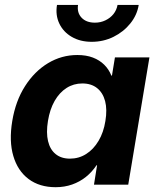

<svg xmlns="http://www.w3.org/2000/svg" viewBox="-20 -758 644 788"><path d="M208.5 10.3Q142.1 10.3 97.4 -23.2Q52.7 -56.6 34.7 -117.7Q16.6 -178.7 30.3 -261.2Q43.9 -343.8 82.8 -404.5Q121.6 -465.3 177.2 -498.8Q232.9 -532.2 297.4 -532.2Q334 -532.2 361.3 -521.7Q388.7 -511.2 407.7 -492.4Q426.8 -473.6 437 -447.8H439.5L451.7 -522.5H593.3L506.3 0H365.7L378.4 -79.6H376Q357.4 -51.8 332.3 -31.7Q307.1 -11.7 275.9 -0.7Q244.6 10.3 208.5 10.3ZM267.1 -106.9Q303.7 -106.9 333.7 -126Q363.8 -145 384.5 -179.9Q405.3 -214.8 412.6 -261.7Q420.4 -308.6 411.4 -343Q402.3 -377.4 378.4 -396.5Q354.5 -415.5 317.9 -415.5Q282.2 -415.5 253.2 -397Q224.1 -378.4 204.3 -344Q184.6 -309.6 176.8 -261.7Q168.9 -213.4 177.2 -178.7Q185.5 -144 208.5 -125.5Q231.4 -106.9 267.1 -106.9ZM356.4 -586.4Q309.1 -586.4 274.4 -606.7Q239.7 -627 223.4 -661.4Q207 -695.8 213.9 -737.8H300.3Q295.4 -706.1 314.7 -685.5Q334 -665 369.6 -665Q393.1 -665 412.8 -674.6Q432.6 -684.1 445.6 -700.2Q458.5 -716.3 462.4 -737.8H549.3Q542.5 -695.8 514.6 -661.4Q486.8 -627 445.6 -606.7Q404.3 -586.4 356.4 -586.4Z"/></svg>

Font: Inter 28pt
Style: Bold Italic
Weight: 700
Italic angle: -9.3988°
Designer: Rasmus Andersson
Foundry: rsms
Version: Version 4.001;git-66647c0bb